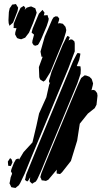

<svg xmlns="http://www.w3.org/2000/svg" viewBox="-20 -780 514 953"><path d="M24 -720 28 -739 36 -750 40 -757 54 -759 59 -760 62 -755 70 -742 67 -725 45 -668 27 -652 23 -665 22 -680ZM144 -665 124 -618 105 -593 85 -585 73 -588 65 -591 62 -596 55 -609 56 -620 62 -640 47 -641 48 -646V-662L54 -677L68 -712L82 -741L98 -751L106 -741L103 -733V-731L104 -733L113 -742L129 -747L135 -748L148 -742L155 -739L157 -733L162 -717L158 -704ZM212 -651 184 -585 173 -564 168 -557 155 -553 147 -556 140 -567 141 -578 149 -608 137 -618 138 -623 142 -638 173 -712 191 -731 196 -724 201 -717 198 -706 197 -704H204L216 -705L219 -694L222 -687L220 -676ZM295 -580 230 -422 205 -382 196 -375 186 -381 179 -386 175 -397 173 -447 192 -499 187 -497 185 -503 181 -524 202 -598 239 -683 246 -694 256 -699 266 -698 274 -688 273 -680 267 -662 269 -664 277 -665 292 -662 305 -647 309 -631 307 -620ZM351 -525 319 -440 274 -332 133 7 103 81 80 129 73 140 64 147 57 153 45 151 36 149 32 140 27 130 29 122 33 100 40 82 37 75 34 70 37 59 49 29 59 11 67 8H75L73 15L97 -25L141 -73L161 -157L174 -217L210 -297L224 -360L229 -371L224 -369L223 -379L236 -424L291 -557L309 -593L315 -602L326 -596L323 -586L320 -579L329 -584H338L349 -575L351 -565ZM364 -366 205 17 183 71 165 110 158 121 147 127 140 132 133 126 127 119 128 114 130 100 121 115 115 121 104 113 106 105 110 86 157 -29 296 -364 343 -477 359 -508 365 -517 371 -516 379 -514 378 -506 373 -482 361 -452 373 -451H379L380 -446L381 -434L380 -414ZM459 -260 450 -243 416 -216 376 -166 363 -82 332 19 288 75 278 84 267 82H262L261 76L262 62L220 112L208 118L196 116L187 115L184 107L180 99L185 81L198 48L221 -8L331 -273L365 -354L378 -383L383 -393L400 -406L408 -405L424 -399L435 -388L438 -379L442 -366L440 -355L434 -332L442 -334L452 -331L462 -318L464 -305ZM37 10 42 25 36 39 33 44 21 43 20 34 19 22 30 5Z"/></svg>

Font: Rubik Marker Hatch
Style: Regular
Weight: 400
Designer: Hubert and Fischer, NaN
Foundry: Hubert & Fischer, NaN
Version: Version 2.200